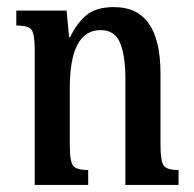

<svg xmlns="http://www.w3.org/2000/svg" viewBox="-20 -522 548 542"><path d="M484 -42Q452 -42 442.5 -54Q433 -66 433 -116V-315Q433 -502 302 -502Q250 -502 222.5 -478Q195 -454 178 -417H175L168 -492H26V-450Q60 -450 69 -438Q78 -426 78 -380V0H229V-42Q197 -42 187 -53.5Q177 -65 177 -113V-273Q177 -437 264 -437Q304 -437 319 -401Q334 -365 334 -298V0H484Z"/></svg>

Font: Noto Serif Armenian ExtraCondensed Semi
Style: Regular
Weight: 600
Width: 3
Designer: Monotype Design Team
Foundry: Monotype Imaging Inc.
Version: Version 1.901